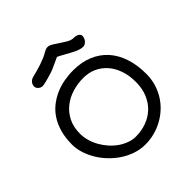

<svg xmlns="http://www.w3.org/2000/svg" viewBox="-236 -1090 1281 1281"><g transform="rotate(-45 405.0 -449.0)"><path d="M199.2 -748Q191.9 -748 184.3 -751.2Q176.8 -754.4 170.9 -759.8Q165 -765.1 161.4 -772Q157.7 -778.8 157.7 -786.1Q157.7 -804.2 169.2 -817.9Q180.7 -831.5 198.2 -835.9Q219.7 -841.3 243.2 -847.7Q266.6 -854 289.3 -861.6Q312 -869.1 332.8 -877.9Q353.5 -886.7 370.1 -897Q379.9 -902.8 388.7 -906.2Q397.5 -909.7 407.2 -909.7Q416 -909.7 425.3 -906.2Q434.6 -902.8 445.3 -896Q476.1 -876.5 495.1 -863.5Q514.2 -850.6 528.1 -842.8Q542 -835 553.7 -831.8Q565.4 -828.6 582 -828.6Q589.4 -828.6 596.9 -826.4Q604.5 -824.2 610.6 -820.3Q616.7 -816.4 620.8 -810.8Q625 -805.2 625 -798.3Q625 -785.2 620.1 -774.9Q615.2 -764.6 608.2 -757.3Q601.1 -750 593 -746.1Q585 -742.2 578.1 -742.2Q559.6 -742.2 540 -749.5Q520.5 -756.8 499 -768.1Q477.5 -779.3 454.1 -792.7Q430.7 -806.2 405.3 -818.4Q383.3 -808.1 368.2 -801.3Q353 -794.4 341.3 -789.1Q329.6 -783.7 320.1 -779.8Q310.5 -775.9 299.3 -772.2Q288.1 -768.6 274.2 -764.6Q260.3 -760.7 240.2 -755.4Q226.1 -751.5 216.3 -749.8Q206.5 -748 199.2 -748ZM62.5 -332.5Q62.5 -395.5 76.4 -445.8Q90.3 -496.1 115 -534.4Q139.6 -572.8 173.6 -600.1Q207.5 -627.4 247.1 -645Q286.6 -662.6 330.3 -670.7Q374 -678.7 418.5 -678.7Q495.1 -678.7 556.2 -653.8Q617.2 -628.9 659.7 -582.3Q702.1 -535.6 724.6 -468.5Q747.1 -401.4 747.1 -316.9Q747.1 -268.1 734.1 -224.6Q721.2 -181.2 698.2 -144.5Q675.3 -107.9 643.8 -78.9Q612.3 -49.8 574.7 -29.3Q537.1 -8.8 495.1 2Q453.1 12.7 409.7 12.7Q363.3 12.7 319.6 -2Q275.9 -16.6 237.3 -42Q198.7 -67.4 166.5 -101.1Q134.3 -134.8 111.3 -173.3Q88.4 -211.9 75.4 -252.7Q62.5 -293.5 62.5 -332.5ZM151.4 -347.2Q151.4 -314 160.9 -280.5Q170.4 -247.1 187.7 -216.3Q205.1 -185.5 228.5 -158.9Q252 -132.3 280 -112.5Q308.1 -92.8 339.4 -81.3Q370.6 -69.8 403.3 -69.8Q455.1 -69.8 501.7 -86.7Q548.3 -103.5 583.5 -136.2Q618.7 -168.9 639.2 -217.3Q659.7 -265.6 659.7 -328.6Q659.7 -390.1 642.3 -439.5Q625 -488.8 594.2 -523.4Q563.5 -558.1 521.5 -576.7Q479.5 -595.2 430.2 -595.2Q377 -595.2 326.9 -580.1Q276.9 -564.9 237.8 -534.2Q198.7 -503.4 175 -456.8Q151.4 -410.2 151.4 -347.2Z"/></g></svg>

Font: Short Stack
Style: Regular
Weight: 400
Designer: James Grieshaber
Foundry: James Grieshaber
Version: Version 1.002